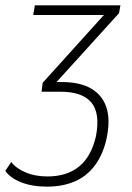

<svg xmlns="http://www.w3.org/2000/svg" viewBox="-47 -507 494 716"><path d="M128 189Q72 189 31 172.5Q-10 156 -27 130L-5 97Q13 121 48.5 136Q84 151 130 151Q203 151 248.5 113.5Q294 76 311 0Q327 -85 293.5 -125Q260 -165 178 -165H108L112 -198L353 -465V-451H77L83 -487H402L397 -458L152 -188V-201H184Q251 -201 292.5 -177Q334 -153 349.5 -107.5Q365 -62 351 7Q338 68 307.5 109Q277 150 232 169.5Q187 189 128 189Z"/></svg>

Font: Nunito Sans 10pt Condensed ExtraLight
Style: Italic
Weight: 250
Width: 3
Italic angle: -9°
Designer: Vernon Adams
Foundry: Vernon Adams
Version: Version 3.101;gftools[0.9.27]